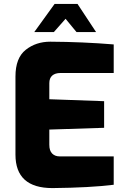

<svg xmlns="http://www.w3.org/2000/svg" viewBox="-20 -955 641 981"><path d="M59 -165V-564Q59 -659 111.5 -700.5Q164 -742 237 -742Q403 -741 561 -728V-582H289Q262 -582 247 -569Q232 -556 232 -530V-448L512 -438V-302L232 -293V-215Q232 -185 246.5 -170.5Q261 -156 284 -156H561V-11Q441 4 248 6Q59 6 59 -165ZM259 -935H376L471 -791H371L315 -859L255 -791H155Z"/></svg>

Font: Exo ExtraBold
Style: Regular
Weight: 800
Designer: Natanael Gama
Foundry: Natanael Gama
Version: Version 1.500